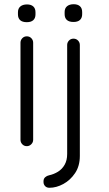

<svg xmlns="http://www.w3.org/2000/svg" viewBox="-20 -692 516 909"><path d="M137 -30Q137 -18 128 -9Q119 0 107 0Q94 0 85.5 -9Q77 -18 77 -30V-490Q77 -502 85.5 -511Q94 -520 107 -520Q120 -520 128.5 -511Q137 -502 137 -490ZM107 -587Q86 -587 75.5 -596.5Q65 -606 65 -624V-634Q65 -652 76.5 -661.5Q88 -671 108 -671Q127 -671 137.5 -661.5Q148 -652 148 -634V-624Q148 -606 137.5 -596.5Q127 -587 107 -587ZM358 46Q358 94 335.5 127.5Q313 161 280 179Q247 197 214 197Q201 197 193.5 189Q186 181 186 170V166Q186 154 194 147Q202 140 212 138Q235 133 254.5 121Q274 109 286 88Q298 67 298 37V-479Q298 -491 306.5 -500Q315 -509 328 -509Q341 -509 349.5 -500Q358 -491 358 -479ZM328 -588Q307 -588 296.5 -597.5Q286 -607 286 -625V-635Q286 -653 297.5 -662.5Q309 -672 329 -672Q348 -672 358.5 -662.5Q369 -653 369 -635V-625Q369 -607 358.5 -597.5Q348 -588 328 -588Z"/></svg>

Font: Quicksand Light
Style: Regular
Weight: 400
Version: Version 3.004